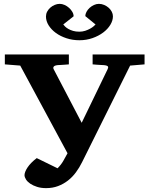

<svg xmlns="http://www.w3.org/2000/svg" viewBox="-20 -951 768 987"><path d="M648.9 -613.8 401.9 -117.2Q388.2 -89.4 370.1 -64.9Q352.1 -40.5 329.1 -22.7Q306.2 -4.9 278.3 5.6Q250.5 16.1 216.8 16.1Q190.9 16.1 170.4 9.5Q149.9 2.9 135.5 -6.8Q121.1 -16.6 113.5 -28.6Q106 -40.5 106 -50.8Q106 -58.1 109.9 -68.4Q113.8 -78.6 121.6 -90.3Q129.4 -102.1 141.4 -114.3Q153.3 -126.5 168.9 -138.2L275.9 -85.9Q294.4 -104.5 305.4 -124Q316.4 -143.6 327.1 -163.1L84 -613.8L4.9 -620.1V-670.9H334V-620.1Q322.8 -619.1 312.5 -618.4Q302.2 -617.7 293.9 -617.2Q284.7 -616.2 275.9 -616.2Q260.3 -614.3 256.1 -608.4Q252 -602.5 255.9 -595.2L399.9 -319.8L533.2 -595.2Q537.6 -603.5 534.9 -608.9Q532.2 -614.3 514.2 -616.2Q504.9 -616.2 495.1 -617.2Q486.8 -617.7 476.3 -618.4Q465.8 -619.1 456.1 -620.1V-670.9H723.1V-620.1ZM560.5 -867.2Q560.5 -845.2 547.1 -823.2Q533.7 -801.3 510.3 -783.7Q486.8 -766.1 455.3 -755.1Q423.8 -744.1 388.2 -744.1Q353 -744.1 321.8 -754.4Q290.5 -764.6 267.1 -781.7Q243.7 -798.8 230 -820.8Q216.3 -842.8 216.3 -866.2Q216.3 -879.4 222.4 -891.1Q228.5 -902.8 238.5 -911.6Q248.5 -920.4 261.2 -925.8Q273.9 -931.2 287.1 -931.2Q299.3 -931.2 312 -925.5Q324.7 -919.9 335 -910.6Q345.2 -901.4 351.8 -890.1Q358.4 -878.9 358.4 -867.2L305.2 -825.2Q308.1 -820.8 314.7 -814.5Q321.3 -808.1 331.5 -802.2Q341.8 -796.4 355.7 -792.2Q369.6 -788.1 388.2 -788.1Q403.8 -788.1 418 -792.7Q432.1 -797.4 443.1 -803.5Q454.1 -809.6 461.4 -815.9Q468.8 -822.3 471.2 -825.2L418.5 -868.2Q418.5 -878.9 424.6 -890.1Q430.7 -901.4 440.4 -910.4Q450.2 -919.4 462.9 -925.3Q475.6 -931.2 488.3 -931.2Q502.4 -931.2 515.6 -925.5Q528.8 -919.9 538.8 -910.9Q548.8 -901.9 554.7 -890.4Q560.5 -878.9 560.5 -867.2Z"/></svg>

Font: Charis SIL CyrE
Style: Bold
Weight: 700
Foundry: SIL International
Version: Version 5.000